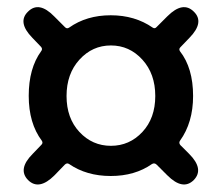

<svg xmlns="http://www.w3.org/2000/svg" viewBox="-20 -634 610 528"><path d="M130 -152Q87 -109 57 -139Q28 -169 70 -211L94 -236Q99 -241 95 -247Q59 -295 59 -370.5Q59 -446 93 -493Q98 -499 93 -505L69 -530Q27 -573 57 -602Q87 -632 129 -589L159 -559Q164 -554 170 -558Q218 -592 284.5 -592Q351 -592 400 -558Q406 -554 411 -560L440 -589Q483 -632 513 -602Q543 -573 501 -530L476 -504Q471 -499 475 -493Q511 -447 511 -370Q511 -297 475 -247Q471 -241 476 -235L500 -211Q542 -169 513 -139Q483 -109 440 -152L411 -181Q405 -187 398 -183Q351 -150 284.5 -150Q218 -150 170 -183Q164 -187 158 -181ZM198.5 -271Q234 -233 285 -233Q336 -233 371.5 -271Q407 -309 407 -370Q407 -431 371.5 -470Q336 -509 285 -509Q234 -509 198.5 -470Q163 -431 163 -370Q163 -309 198.5 -271Z"/></svg>

Font: Resource Han Rounded KR Medium
Style: Regular
Weight: 500
Designer: Cyano Hao (round all glyphs); Ryoko NISHIZUKA 西塚涼子 (kana, bopomofo & ideographs); Paul D. Hunt (Latin, Greek & Cyrillic)
Foundry: Cyano Hao
Version: 0.990